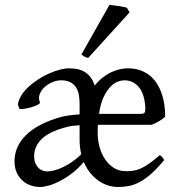

<svg xmlns="http://www.w3.org/2000/svg" viewBox="-20 -747 732 782"><path d="M652.8 -272Q643.1 -262.2 628.4 -253.7Q613.8 -245.1 598.1 -238.8H378.9Q377.9 -230.5 377.9 -221.7V-204.1Q377.9 -175.8 385.5 -148.2Q393.1 -120.6 407.7 -98.6Q422.4 -76.7 443.6 -63.2Q464.8 -49.8 492.2 -49.8Q507.3 -49.8 521.2 -51.5Q535.2 -53.2 551 -59.8Q566.9 -66.4 585.9 -79.6Q605 -92.8 630.9 -115.2Q637.2 -111.8 641.8 -105.5Q646.5 -99.1 648.9 -95.2Q619.6 -60.1 595.2 -38.6Q570.8 -17.1 548.6 -5.4Q526.4 6.3 505.1 10.5Q483.9 14.6 460.9 14.6Q439.5 14.6 418.7 7.8Q397.9 1 379.6 -12.2Q361.3 -25.4 346.4 -44.2Q331.5 -63 321.3 -87.4Q300.3 -62 275.6 -43Q251 -23.9 226.6 -11Q202.1 2 180.2 8.3Q158.2 14.6 143.1 14.6Q125.5 14.6 106.9 8.8Q88.4 2.9 73.5 -9.8Q58.6 -22.5 48.8 -42.5Q39.1 -62.5 39.1 -90.8Q39.1 -119.6 50.5 -146.2Q62 -172.9 85 -195.8Q107.9 -218.8 143.1 -237.5Q178.2 -256.3 226.1 -270Q242.2 -274.4 262.5 -277.1Q282.7 -279.8 304.2 -281.2V-323.2Q304.2 -342.3 301.3 -359.9Q298.3 -377.4 290 -390.6Q281.7 -403.8 266.8 -411.9Q252 -419.9 228 -419.9Q212.4 -419.9 194.6 -412.8Q176.8 -405.8 162.8 -393.3Q148.9 -380.9 142.1 -364.5Q135.3 -348.1 142.6 -330.1Q144 -325.7 133.5 -320.3Q123 -314.9 108.6 -310.5Q94.2 -306.2 79.8 -304Q65.4 -301.8 59.6 -303.2L52.7 -320.8Q55.2 -339.8 66.9 -358.4Q78.6 -377 96.2 -393.3Q113.8 -409.7 135.5 -423.6Q157.2 -437.5 179.4 -447.5Q201.7 -457.5 223.1 -463.1Q244.6 -468.8 261.2 -468.8Q304.2 -468.8 329.3 -451.2Q354.5 -433.6 365.7 -398.4Q381.3 -418 398.9 -431.6Q416.5 -445.3 434.3 -453.4Q452.1 -461.4 469 -465.1Q485.8 -468.8 500 -468.8Q529.8 -468.8 552.7 -460.2Q575.7 -451.7 592.5 -437.3Q609.4 -422.9 621.1 -403.3Q632.8 -383.8 639.9 -362.1Q647 -340.3 649.9 -317.1Q652.8 -293.9 652.8 -272ZM311 -118.7Q307.6 -132.8 305.9 -147.5Q304.2 -162.1 304.2 -178.2V-236.8Q288.1 -235.8 275.4 -234.4Q262.7 -232.9 256.8 -231Q183.6 -212.9 151.4 -182.4Q119.1 -151.9 119.1 -111.8Q119.1 -92.3 125 -80.1Q130.9 -67.9 139.2 -60.8Q147.5 -53.7 156.5 -51.3Q165.5 -48.8 171.9 -48.8Q185.1 -48.8 201.7 -53.2Q218.3 -57.6 236.6 -66.2Q254.9 -74.7 273.9 -87.9Q293 -101.1 311 -118.7ZM485.8 -419.9Q474.6 -419.9 459.7 -414.6Q444.8 -409.2 430.2 -394.3Q415.5 -379.4 402.6 -352.8Q389.6 -326.2 383.3 -283.2H553.2Q563.5 -283.2 567.6 -286.9Q571.8 -290.5 571.8 -300.8Q571.8 -324.2 566.9 -345.7Q562 -367.2 551.8 -383.5Q541.5 -399.9 525.1 -409.9Q508.8 -419.9 485.8 -419.9ZM339.4 -511.2Q330.6 -512.7 323.7 -516.6Q316.9 -520.5 311.5 -524.9L425.8 -727.1Q431.6 -726.6 441.2 -725.3Q450.7 -724.1 461.2 -722.7Q471.7 -721.2 481.4 -719.2Q491.2 -717.3 496.6 -715.8L507.8 -696.8Z"/></svg>

Font: Gentium Unicode
Style: Regular
Weight: 400
Version: Version 1.009